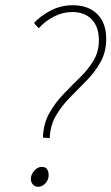

<svg xmlns="http://www.w3.org/2000/svg" viewBox="-20 -702 426 734"><path d="M144 -176Q146 -229 168 -268.5Q190 -308 221.5 -341Q253 -374 284.5 -404.5Q316 -435 337 -469.5Q358 -504 358 -548Q358 -599 331 -627.5Q304 -656 256 -656Q220 -656 186 -638.5Q152 -621 128 -594L110 -614Q134 -641 173.5 -661.5Q213 -682 258 -682Q318 -682 352 -648Q386 -614 386 -554Q386 -504 365 -466Q344 -428 312.5 -395.5Q281 -363 249 -331Q217 -299 194.5 -261Q172 -223 170 -174ZM126 12Q113 12 105.5 3Q98 -6 98 -18Q98 -29 104 -39.5Q110 -50 119.5 -57Q129 -64 140 -64Q154 -64 160 -55Q166 -46 166 -32Q166 -21 160.5 -11Q155 -1 146 5.5Q137 12 126 12Z"/></svg>

Font: Source Sans 3
Style: Italic
Weight: 200
Italic angle: -11°
Designer: Paul D. Hunt
Foundry: Adobe
Version: Version 3.046;hotconv 1.0.118;makeotfexe 2.5.65603